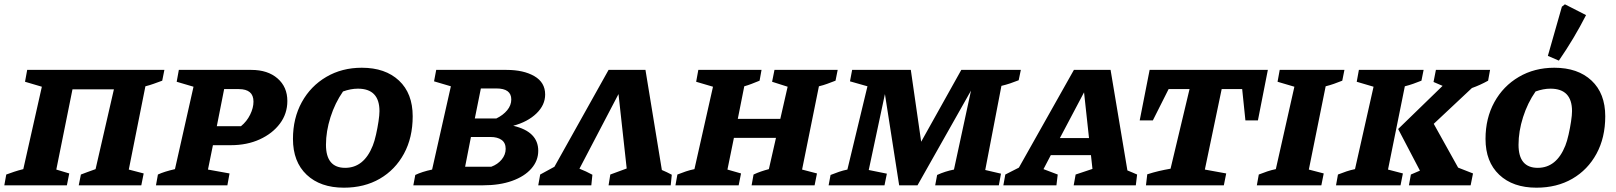

<svg xmlns="http://www.w3.org/2000/svg" viewBox="-36 -859 7491 890"><path d="M300 -445 225 -73 285 -55 274 0H-16L-7 -50Q12 -57 30 -63Q48 -69 72 -75L158 -457L80 -480L90 -535H726L716 -485Q694 -477 676 -470.5Q658 -464 638 -459L561 -73L630 -55L619 0H329L339 -50Q355 -56 369.5 -61.5Q384 -67 407 -75L492 -445Z M687 0 696 -50Q711 -57 730 -63Q749 -69 775 -75L861 -457L783 -480L793 -535H1129Q1205 -535 1250.5 -495.5Q1296 -456 1296 -391Q1296 -332 1261.5 -286Q1227 -240 1168 -213Q1109 -186 1034 -186H951L928 -73L1028 -55L1018 0ZM1071 -446H1003L969 -274H1081Q1108 -296 1123.5 -327.5Q1139 -359 1139 -388Q1139 -446 1071 -446Z M1558 11Q1449 11 1385.5 -49Q1322 -109 1322 -215Q1322 -311 1363 -385.5Q1404 -460 1476.5 -502.5Q1549 -545 1641 -545Q1750 -545 1813.5 -485.5Q1877 -426 1877 -320Q1877 -221 1836.5 -146.5Q1796 -72 1724.5 -30.5Q1653 11 1558 11ZM1564 -81Q1651 -81 1692 -184Q1700 -204 1707 -235Q1714 -266 1718.5 -296Q1723 -326 1723 -344Q1723 -448 1623 -448Q1590 -448 1554 -435Q1517 -382 1496 -316Q1475 -250 1475 -188Q1475 -81 1564 -81Z M1880 0 1889 -48Q1920 -63 1967 -73L2054 -459L1976 -482L1986 -535H2312Q2391 -535 2441 -506Q2491 -477 2491 -421Q2491 -372 2450.5 -333Q2410 -294 2343 -276Q2459 -249 2459 -160Q2459 -114 2427 -77.5Q2395 -41 2337.5 -20.5Q2280 0 2203 0ZM2265 -449H2193L2165 -310H2265Q2296 -325 2315 -348Q2334 -371 2334 -398Q2334 -449 2265 -449ZM2120 -86H2241Q2271 -97 2289.5 -119.5Q2308 -142 2308 -169Q2308 -197 2289 -210.5Q2270 -224 2238 -224H2147Z M2956 -535 3032 -71Q3056 -61 3078 -49L3073 0H2785L2793 -50L2869 -78L2831 -423L2650 -77Q2681 -65 2710 -49L2705 0H2459L2468 -50L2534 -86L2785 -535Z M3095 0 3104 -50Q3124 -58 3143.5 -64.5Q3163 -71 3183 -75L3269 -457L3191 -480L3201 -535H3494L3485 -485Q3465 -477 3448.5 -470.5Q3432 -464 3414 -459L3384 -308H3581L3615 -457L3543 -480L3554 -535H3847L3837 -485Q3816 -477 3798.5 -470.5Q3781 -464 3760 -459L3682 -73L3751 -55L3740 0H3448L3457 -50Q3474 -58 3491.5 -64Q3509 -70 3528 -75L3561 -220H3366L3336 -73L3399 -55L3388 0Z M3805 0 3814 -48Q3834 -56 3853 -62.5Q3872 -69 3892 -73L3985 -459L3904 -482L3914 -535H4186L4234 -202L4420 -535H4696L4686 -487Q4666 -479 4646.5 -472.5Q4627 -466 4606 -461L4531 -71L4604 -54L4594 0H4299L4308 -48Q4345 -65 4386 -73L4465 -439L4217 0H4132L4066 -423L3991 -71L4075 -54L4064 0Z M5190 -69Q5202 -64 5213 -59.5Q5224 -55 5235 -50L5229 0H4941L4950 -50L5028 -76L5021 -140H4835L4801 -75Q4837 -62 4867 -50L4861 0H4615L4624 -50L4687 -82L4942 -535H5112ZM4877 -219H5012L4989 -431Z M5841 -535 5795 -301H5737L5722 -446H5627L5549 -73L5648 -55L5637 0H5276L5282 -51Q5310 -60 5335.5 -66Q5361 -72 5390 -77L5478 -446H5381L5308 -301H5247L5293 -535Z M5790 0 5799 -50Q5819 -58 5838.5 -64.5Q5858 -71 5878 -75L5964 -457L5886 -480L5896 -535H6196L6186 -485Q6166 -477 6147.5 -470.5Q6129 -464 6109 -459L6031 -73L6100 -55L6089 0Z M6157 0 6166 -50Q6186 -58 6205.5 -64.5Q6225 -71 6245 -75L6331 -457L6253 -480L6263 -535H6563L6553 -485Q6533 -477 6514.5 -470.5Q6496 -464 6476 -459L6398 -73L6467 -55L6456 0ZM6495 0 6504 -50Q6526 -60 6546 -68L6445 -261L6651 -461L6609 -479L6620 -535H6871L6862 -485Q6824 -464 6787 -451L6610 -285L6723 -82L6792 -55L6781 0Z M7086 11Q6977 11 6913.5 -49Q6850 -109 6850 -215Q6850 -311 6891 -385.5Q6932 -460 7004.5 -502.5Q7077 -545 7169 -545Q7278 -545 7341.5 -485.5Q7405 -426 7405 -320Q7405 -221 7364.5 -146.5Q7324 -72 7252.5 -30.5Q7181 11 7086 11ZM7092 -81Q7179 -81 7220 -184Q7228 -204 7235 -235Q7242 -266 7246.5 -296Q7251 -326 7251 -344Q7251 -448 7151 -448Q7118 -448 7082 -435Q7045 -382 7024 -316Q7003 -250 7003 -188Q7003 -81 7092 -81ZM7190 -578 7139 -600 7204 -828 7218 -839 7316 -789Q7261 -681 7190 -578Z"/></svg>

Font: Piazzolla SC
Style: Bold Italic
Weight: 700
Italic angle: -11.3°
Designer: Juan Pablo del Peral
Foundry: Huerta Tipografica
Version: Version 1.330